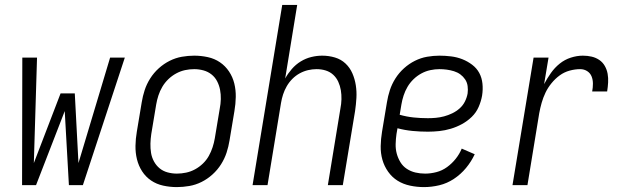

<svg xmlns="http://www.w3.org/2000/svg" viewBox="-20 -755 2540 783"><path d="M70 0 71 -520H131L118 -90L227 -374H285L300 -90L429 -520H489L318 0H261L244 -302L127 0Z M701 8Q673 8 645.5 2Q618 -4 596 -19Q574 -34 559.5 -56.5Q545 -79 538.5 -105.5Q532 -132 532.5 -160.5Q533 -189 538 -218L558 -338Q562 -363 570 -387.5Q578 -412 592.5 -435Q607 -458 627.5 -476.5Q648 -495 672 -507Q696 -519 721.5 -523.5Q747 -528 772 -528Q800 -528 827.5 -522Q855 -516 877 -501Q899 -486 914 -463.5Q929 -441 935.5 -414.5Q942 -388 941.5 -359.5Q941 -331 936 -302L916 -182Q912 -157 904 -132.5Q896 -108 881.5 -85Q867 -62 846.5 -43.5Q826 -25 802 -13Q778 -1 752 3.5Q726 8 701 8ZM701 -47Q720 -47 739 -51Q758 -55 775.5 -64.5Q793 -74 807.5 -88Q822 -102 831.5 -119Q841 -136 847 -154.5Q853 -173 856 -191L876 -311Q880 -331 880.5 -350.5Q881 -370 877.5 -388.5Q874 -407 865.5 -423.5Q857 -440 842.5 -451.5Q828 -463 809.5 -468Q791 -473 772 -473Q753 -473 734.5 -469Q716 -465 698.5 -455.5Q681 -446 666.5 -432Q652 -418 642 -401Q632 -384 626 -365.5Q620 -347 617 -329L597 -209Q594 -189 593.5 -169.5Q593 -150 596 -131.5Q599 -113 608 -96.5Q617 -80 631 -68.5Q645 -57 663.5 -52Q682 -47 701 -47Z M1010 0 1131 -735H1192L1143 -435Q1154 -455 1170 -473.5Q1186 -492 1206.5 -504.5Q1227 -517 1249.5 -522.5Q1272 -528 1294 -528Q1321 -528 1346 -520.5Q1371 -513 1389 -496Q1407 -479 1417 -456Q1427 -433 1431 -407.5Q1435 -382 1433.5 -355.5Q1432 -329 1428 -302L1378 0H1317L1368 -311Q1372 -331 1372.5 -350Q1373 -369 1370 -387Q1367 -405 1359.5 -421.5Q1352 -438 1339 -450Q1326 -462 1308.5 -467.5Q1291 -473 1271 -473Q1254 -473 1236.5 -469Q1219 -465 1202.5 -456Q1186 -447 1172.5 -433.5Q1159 -420 1149.5 -403.5Q1140 -387 1134.5 -370Q1129 -353 1126 -335L1071 0Z M1709 8Q1680 8 1652 2Q1624 -4 1601.5 -18Q1579 -32 1563 -54.5Q1547 -77 1539.5 -103.5Q1532 -130 1532.5 -159Q1533 -188 1538 -218L1558 -338Q1562 -363 1570 -387.5Q1578 -412 1592.5 -435Q1607 -458 1627.5 -476.5Q1648 -495 1672 -507Q1696 -519 1721.5 -523.5Q1747 -528 1772 -528Q1796 -528 1820 -525Q1844 -522 1865.5 -513.5Q1887 -505 1905.5 -491Q1924 -477 1934.5 -457.5Q1945 -438 1947.5 -414Q1950 -390 1946 -365Q1942 -342 1932 -319Q1922 -296 1904 -278.5Q1886 -261 1864 -249Q1842 -237 1818.5 -230Q1795 -223 1771.5 -220.5Q1748 -218 1725 -218Q1693 -218 1662 -221Q1631 -224 1601 -232L1597 -209Q1594 -188 1593.5 -167.5Q1593 -147 1598 -128.5Q1603 -110 1613 -93.5Q1623 -77 1639 -66.5Q1655 -56 1674 -51.5Q1693 -47 1714 -47Q1736 -47 1759.5 -53Q1783 -59 1803 -73.5Q1823 -88 1838.5 -107.5Q1854 -127 1863 -149L1916 -126Q1902 -96 1880.5 -70Q1859 -44 1831 -25.5Q1803 -7 1771.5 0.5Q1740 8 1709 8ZM1725 -273Q1741 -273 1757.5 -274.5Q1774 -276 1791 -280.5Q1808 -285 1824.5 -293Q1841 -301 1854.5 -313Q1868 -325 1876 -341Q1884 -357 1887 -374Q1889 -389 1887 -404Q1885 -419 1877 -431Q1869 -443 1857.5 -451.5Q1846 -460 1831.5 -464.5Q1817 -469 1802 -471Q1787 -473 1772 -473Q1754 -473 1735 -469Q1716 -465 1698.5 -455.5Q1681 -446 1666.5 -432Q1652 -418 1642 -401Q1632 -384 1626 -365.5Q1620 -347 1617 -329L1610 -287Q1638 -279 1666.5 -276Q1695 -273 1725 -273Z M2070 0 2156 -520H2217L2199 -412Q2211 -435 2226.5 -457Q2242 -479 2262.5 -495.5Q2283 -512 2308 -520Q2333 -528 2357 -528Q2376 -528 2393 -524Q2410 -520 2424 -510.5Q2438 -501 2446.5 -486Q2455 -471 2458 -454Q2461 -437 2460 -419Q2459 -401 2456 -382H2395Q2398 -398 2398 -414Q2398 -430 2392.5 -443.5Q2387 -457 2374.5 -465Q2362 -473 2346 -473Q2325 -473 2303 -467Q2281 -461 2262.5 -447.5Q2244 -434 2229 -415.5Q2214 -397 2204.5 -377Q2195 -357 2189 -336Q2183 -315 2179 -293L2131 0Z"/></svg>

Font: Iosevka Light
Style: Italic
Weight: 300
Italic angle: -9°
Monospace: yes
Designer: Belleve Invis
Foundry: Belleve Invis
Version: Version 32.5.0; ttfautohint (v1.8.4)